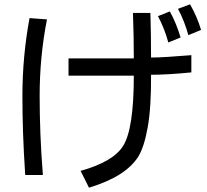

<svg xmlns="http://www.w3.org/2000/svg" viewBox="-20 -786 960 891"><path d="M198 -696Q164 -523 164 -341Q164 -257 167.5 -165.5Q171 -74 179 26H97Q90 -80 87 -168Q84 -256 84 -341Q84 -523 117 -702ZM298 -515H601Q601 -566 600 -619Q599 -672 597 -726H678Q681 -622 681 -519Q712 -519 758.5 -522Q805 -525 868 -530V-450Q808 -444 761 -441.5Q714 -439 681 -439Q682 -288 665.5 -195.5Q649 -103 621 -58Q592 -13 536.5 22.5Q481 58 393 85L354 7Q507 -36 552 -110Q601 -189 601 -435H298ZM768 -733Q783 -707 796.5 -673.5Q810 -640 818 -612L761 -589Q753 -620 740 -652.5Q727 -685 713 -711ZM862 -766Q896 -706 913 -647L854 -623Q846 -653 833.5 -685Q821 -717 806 -745Z"/></svg>

Font: BM YEONSUNG
Style: Regular
Weight: 400
Designer: Bongjin Kim; Myungsoo Han; Jaehyun Keum; Jihee Min; Dokyung Lee; Chorong Kim; Jooyeon Kang; Sang-a Kim;
Foundry: Sandoll Communications Inc.
Version: Version 1.000;PS 1;hotconv 16.6.51;makeotf.lib2.5.65220